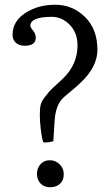

<svg xmlns="http://www.w3.org/2000/svg" viewBox="-20 -790 467 810"><path d="M249 -54.5Q249 -29 233 -14.5Q217 0 191.5 0Q166 0 151 -16Q136 -32 136 -56.5Q136 -81 151 -97.5Q166 -114 190 -114Q214 -114 231.5 -97Q249 -80 249 -54.5ZM246 -459Q307 -518 307 -598Q307 -652 274 -685.5Q241 -719 199 -719Q108 -719 108 -681Q108 -675 119.5 -661Q131 -647 131 -631Q131 -597 84 -597Q61 -597 47 -609.5Q33 -622 33 -643Q33 -700 86.5 -735Q140 -770 213 -770Q286 -770 338.5 -718.5Q391 -667 391 -580Q391 -508 320 -441Q305 -426 276 -402.5Q247 -379 239 -369Q213 -337 210 -274L205 -194Q184 -189 173.5 -189Q163 -189 162 -191Q161 -193 158 -206Q155 -219 151.5 -249Q148 -279 148 -306Q148 -333 151.5 -347.5Q155 -362 168 -379Q181 -396 187 -403Q193 -410 216.5 -431.5Q240 -453 246 -459Z"/></svg>

Font: Esteban
Style: Regular
Weight: 400
Designer: Angelica Diaz Rivera
Foundry: Angelica Diaz Rivera
Version: Version 1.002